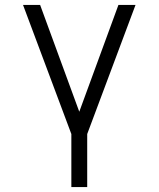

<svg xmlns="http://www.w3.org/2000/svg" viewBox="-20 -540 640 775"><path d="M268 215V1L73 -520H142L300 -89L458 -520H527L332 1V215Z"/></svg>

Font: Iosevka Light Extended
Style: Regular
Weight: 300
Width: 7
Monospace: yes
Designer: Belleve Invis
Foundry: Belleve Invis
Version: Version 32.5.0; ttfautohint (v1.8.4)